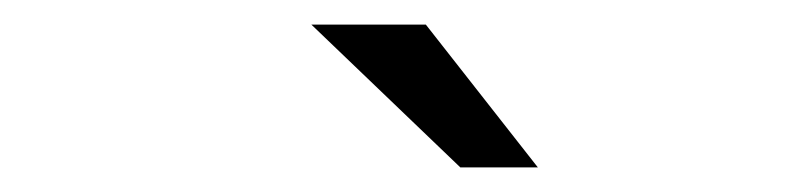

<svg xmlns="http://www.w3.org/2000/svg" viewBox="-20 -736 640 156"><path d="M354 -600 233 -716H326L417 -600Z"/></svg>

Font: Red Hat Display VF
Style: Italic
Weight: 300
Italic angle: -12°
Designer: Pentagram, MCKL
Foundry: Pentagram, MCKL
Version: Version 1.023